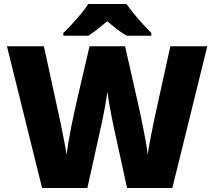

<svg xmlns="http://www.w3.org/2000/svg" viewBox="-20 -947 1079 967"><path d="M1024 -714 848 0H620L552 -311Q550 -320 546 -341Q542 -362 536.5 -389Q531 -416 527 -442Q523 -468 521 -486Q519 -468 514.5 -442Q510 -416 505 -389Q500 -362 495.5 -341Q491 -320 489 -311L420 0H192L15 -714H201L279 -356Q282 -343 287 -318.5Q292 -294 297.5 -266Q303 -238 308 -211.5Q313 -185 315 -167Q319 -197 325.5 -236Q332 -275 340 -314.5Q348 -354 355.5 -388Q363 -422 368 -444L431 -714H610L671 -444Q676 -423 683.5 -388.5Q691 -354 699 -314Q707 -274 714 -235Q721 -196 724 -167Q727 -192 734 -229Q741 -266 748 -301.5Q755 -337 759 -355L838 -714ZM617 -927Q633 -904 655.5 -876.5Q678 -849 701.5 -823.5Q725 -798 742 -781V-767H618Q592 -782 569 -800Q546 -818 520 -840Q494 -818 472.5 -801Q451 -784 425 -767H299V-781Q318 -799 341.5 -824.5Q365 -850 387.5 -877Q410 -904 425 -927Z"/></svg>

Font: Noto Sans Black
Style: Regular
Weight: 900
Designer: Monotype Design Team
Foundry: Monotype Imaging Inc.
Version: Version 2.007